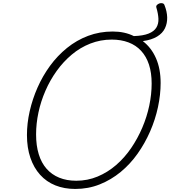

<svg xmlns="http://www.w3.org/2000/svg" viewBox="-20 -1222 1118 1261"><path d="M474 19Q402 19 343.5 -4.5Q285 -28 243.5 -74Q202 -120 179.5 -186Q157 -252 157 -335Q157 -412 175 -491.5Q193 -571 226.5 -647Q260 -723 308.5 -789.5Q357 -856 420 -907Q483 -958 558.5 -986.5Q634 -1015 720 -1015Q760 -1015 794.5 -1007.5Q829 -1000 859 -985Q920 -987 956 -1001.5Q992 -1016 1007 -1041Q1022 -1066 1020.5 -1099Q1019 -1132 1007 -1172Q1004 -1182 1010.5 -1189Q1017 -1196 1027 -1199.5Q1037 -1203 1047 -1200.5Q1057 -1198 1060 -1189Q1077 -1147 1078 -1108Q1079 -1069 1063.5 -1036.5Q1048 -1004 1012 -982Q976 -960 918 -952Q974 -909 1004.5 -839.5Q1035 -770 1035 -677Q1035 -600 1017.5 -518.5Q1000 -437 966 -359Q932 -281 883.5 -212.5Q835 -144 772.5 -92.5Q710 -41 635 -11Q560 19 474 19ZM481 -35Q555 -35 621 -62.5Q687 -90 742.5 -138Q798 -186 841 -249Q884 -312 914.5 -383.5Q945 -455 960.5 -529Q976 -603 976 -673Q976 -744 958.5 -797.5Q941 -851 907 -888Q873 -925 824 -943.5Q775 -962 714 -962Q640 -962 573.5 -936Q507 -910 451.5 -863.5Q396 -817 352.5 -756.5Q309 -696 278.5 -626Q248 -556 232.5 -483Q217 -410 217 -339Q217 -266 234.5 -209Q252 -152 286 -113.5Q320 -75 369 -55Q418 -35 481 -35Z"/></svg>

Font: Playwrite RO ExtraLight
Style: Regular
Weight: 250
Version: Version 1.002